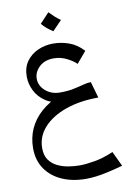

<svg xmlns="http://www.w3.org/2000/svg" viewBox="-110 -689 798 1177"><g transform="rotate(-10 289.5 -101.0)"><path d="M328 422Q245 422 180 393.5Q115 365 77.5 311Q40 257 40 181Q40 116 65 60.5Q90 5 138.5 -38Q187 -81 256 -109L444 -119L488 -56Q372 -56 283.5 -24.5Q195 7 145 62.5Q95 118 95 190Q95 235 114.5 263Q134 291 165.5 306.5Q197 322 233.5 328Q270 334 304 334Q342 334 397.5 324.5Q453 315 515 288L559 381Q505 396 464 405Q423 414 390.5 418Q358 422 328 422ZM488 -56 276 -69Q209 -69 165 -97.5Q121 -126 99.5 -169.5Q78 -213 78 -258Q78 -314 105 -352Q132 -390 176.5 -410Q221 -430 272 -430Q321 -430 369.5 -413Q418 -396 459 -352L399 -281Q381 -300 342.5 -320Q304 -340 259 -340Q203 -340 169.5 -308Q136 -276 136 -234Q136 -205 153 -180.5Q170 -156 198.5 -141.5Q227 -127 262 -127Q310 -127 346.5 -134.5Q383 -142 410.5 -149.5Q438 -157 459 -157ZM287 -504Q268 -516 250 -531Q232 -546 219 -562L277 -624Q293 -607 309 -592.5Q325 -578 345 -564Z"/></g></svg>

Font: Marhey Light
Style: Regular
Weight: 300
Designer: Nur Syamsi & Bustanul Arifin
Foundry: Namelatype
Version: Version 1.000